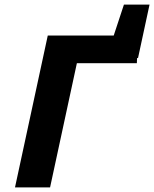

<svg xmlns="http://www.w3.org/2000/svg" viewBox="-20 -812 668 832"><path d="M45 0 187 -658H339L197 0ZM235 -538 261 -658H578L573 -538ZM452 -595 517 -792H628L578 -560Z"/></svg>

Font: Ysabeau ExtraBold
Style: Italic
Weight: 800
Italic angle: -12°
Designer: Christian Thalmann (Catharsis Fonts)
Version: Version 2.002